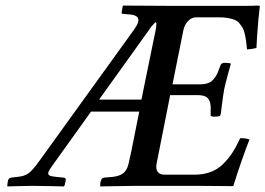

<svg xmlns="http://www.w3.org/2000/svg" viewBox="-20 -666 951 688"><path d="M512.2 -556.2 335 -309.1H486.8L539.1 -564.9Q539.1 -566.9 539.6 -570.3Q540 -573.7 540 -575.2Q541.5 -585.4 537.1 -586.9Q522 -571.8 512.2 -556.2ZM122.1 -90.8 461.9 -562Q469.7 -574.2 471.2 -577.1Q480 -594.7 472.9 -603.5Q465.8 -612.3 448.2 -613.8Q443.8 -614.3 435.1 -615Q426.3 -615.7 421.9 -616.2Q414.1 -616.2 416 -623L419.9 -645L421.9 -646L591.8 -645H859.9Q884.8 -645 898.9 -646Q907.2 -646 911.1 -645Q910.6 -638.7 908.7 -621.8Q906.7 -605 905.8 -595.2Q899.9 -524.4 898.9 -494.1Q887.7 -490.7 865.2 -488.8Q863.3 -508.3 861.8 -519Q860.4 -529.8 857.2 -544.2Q854 -558.6 849.6 -565.9Q845.2 -573.2 838.1 -582Q831.1 -590.8 821.3 -594.7Q811.5 -598.6 797.4 -601.3Q783.2 -604 765.1 -604H683.1Q666.5 -604 653.8 -590.6Q641.1 -577.1 637.2 -558.1L598.1 -363.8H698.2Q722.7 -364.3 735.6 -373.3Q748.5 -382.3 758.8 -402.8Q769 -428.2 771 -434.1Q774.4 -439.5 782.2 -440.9Q800.3 -440.9 805.2 -439Q807.1 -439 807.1 -437Q806.2 -433.6 796.6 -399.2Q787.1 -364.7 783.2 -345.2Q779.8 -326.2 775.4 -292.2Q771 -258.3 771 -256.8Q770.5 -255.9 769.5 -253.4Q768.6 -251 768.1 -250Q762.2 -248 743.2 -248Q738.3 -249 734.9 -251V-259.8V-285.2Q733.4 -305.2 723.9 -314.9Q714.4 -324.7 689.9 -325.2H670.9H589.8L541 -79.1Q537.6 -59.6 545.4 -49.8Q553.2 -40 569.8 -40H675.8Q708 -40 733.6 -49.3Q759.3 -58.6 778.8 -77.6Q798.3 -96.7 812.3 -118.2Q826.2 -139.6 840.8 -170.9Q863.3 -170.9 874 -166Q846.7 -97.2 815.9 1Q803.7 1 755.6 0.5Q707.5 0 683.1 0H463.9Q449.7 0 398.4 1Q347.2 2 339.8 2L338.9 1Q338.9 -19.5 346.2 -26.9Q352.1 -29.8 356 -29.8Q382.8 -32.2 383.8 -32.2Q409.2 -35.2 421.9 -45.4Q434.6 -55.7 439.9 -76.2Q443.4 -94.2 450.2 -122.1L479 -266.1H306.2L167 -71.8Q157.7 -59.1 154.5 -52Q151.4 -44.9 153.8 -40.8Q156.2 -36.6 162.1 -35.2Q168 -33.7 181.2 -32.2Q185.1 -31.7 193.1 -31Q201.2 -30.3 205.1 -29.8Q215.8 -29.8 215.8 -22Q215.3 -18.1 213.9 -11.7Q212.4 -5.4 211.9 -2.9Q210 1 209 2Q206.1 2 162.6 1Q119.1 0 96.2 0Q75.7 0 43 1Q10.3 2 6.8 2L5.9 1Q5.9 -2.4 7.3 -11Q8.8 -19.5 8.8 -21Q11.7 -25.4 14.2 -27.8Q20 -29.8 22.9 -29.8Q25.9 -30.3 32.2 -31Q38.6 -31.7 42 -32.2Q67.9 -34.2 82.8 -45.4Q97.7 -56.6 122.1 -90.8Z"/></svg>

Font: Common Serif Medium
Style: Italic
Weight: 500
Italic angle: -12°
Designer: Philipp H. Poll, Khaled Hosny
Foundry: Stefan Peev, Context Ltd.
Version: Version 1.026